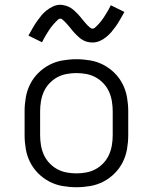

<svg xmlns="http://www.w3.org/2000/svg" viewBox="-20 -776 640 804"><path d="M300 8Q271 8 242 3Q213 -2 187 -15.5Q161 -29 140 -50Q119 -71 106 -97Q93 -123 88 -152Q83 -181 83 -210V-310Q83 -339 88 -368Q93 -397 106 -423Q119 -449 140 -470Q161 -491 187 -504.5Q213 -518 242 -523Q271 -528 300 -528Q329 -528 358 -523Q387 -518 413 -504.5Q439 -491 460 -470Q481 -449 494 -423Q507 -397 512 -368Q517 -339 517 -310V-210Q517 -181 512 -152Q507 -123 494 -97Q481 -71 460 -50Q439 -29 413 -15.5Q387 -2 358 3Q329 8 300 8ZM300 -50Q321 -50 342 -54Q363 -58 381 -68Q399 -78 413.5 -93.5Q428 -109 436.5 -128Q445 -147 448.5 -168Q452 -189 452 -210V-310Q452 -331 448.5 -352Q445 -373 436.5 -392Q428 -411 413.5 -426.5Q399 -442 381 -452Q363 -462 342 -466Q321 -470 300 -470Q279 -470 258 -466Q237 -462 219 -452Q201 -442 186.5 -426.5Q172 -411 163.5 -392Q155 -373 151.5 -352Q148 -331 148 -310V-210Q148 -189 151.5 -168Q155 -147 163.5 -128Q172 -109 186.5 -93.5Q201 -78 219 -68Q237 -58 258 -54Q279 -50 300 -50ZM367 -598Q361 -598 354.5 -599Q348 -600 342.5 -601.5Q337 -603 331 -606Q325 -609 320 -612.5Q315 -616 310.5 -620Q306 -624 301.5 -628.5Q297 -633 292.5 -637.5Q288 -642 284.5 -646.5Q281 -651 277 -656Q273 -661 268.5 -666Q264 -671 260 -676Q256 -681 252 -684.5Q248 -688 243 -693Q238 -698 233 -698Q227 -698 223 -694Q219 -690 213.5 -684.5Q208 -679 205.5 -676Q203 -673 200 -669.5Q197 -666 193.5 -661.5Q190 -657 186.5 -651.5Q183 -646 179.5 -640.5Q176 -635 172 -628.5Q168 -622 164 -614.5Q160 -607 156 -599L99 -627Q109 -645 118 -660.5Q127 -676 136 -688.5Q145 -701 153.5 -711.5Q162 -722 174.5 -732Q187 -742 202 -749Q217 -756 233 -756Q239 -756 245.5 -754.5Q252 -753 257.5 -751.5Q263 -750 269 -747Q275 -744 280 -740.5Q285 -737 289.5 -733Q294 -729 298.5 -724.5Q303 -720 307.5 -715.5Q312 -711 315.5 -706.5Q319 -702 323 -697Q327 -692 331.5 -687Q336 -682 340 -677Q344 -672 348 -668.5Q352 -665 357 -660.5Q362 -656 367 -656Q373 -656 377 -659.5Q381 -663 386.5 -668.5Q392 -674 394.5 -677Q397 -680 400 -683.5Q403 -687 406.5 -691.5Q410 -696 413.5 -701.5Q417 -707 420.5 -712.5Q424 -718 428 -724.5Q432 -731 436 -738.5Q440 -746 444 -754L501 -726Q491 -708 482 -692.5Q473 -677 464 -664.5Q455 -652 446.5 -642Q438 -632 425.5 -621.5Q413 -611 398 -604.5Q383 -598 367 -598Z"/></svg>

Font: Iosevka SS04 Light Extended
Style: Regular
Weight: 300
Width: 7
Monospace: yes
Designer: Belleve Invis
Foundry: Belleve Invis
Version: Version 19.0.0; ttfautohint (v1.8.4)